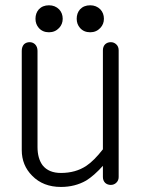

<svg xmlns="http://www.w3.org/2000/svg" viewBox="-20 -701 540 737"><path d="M435.5 -21.5V-507.8Q435.5 -522.5 425.8 -531.2Q417 -539.1 405.3 -539.1Q392.6 -539.1 383.8 -531.2Q375 -522.5 375 -507.8V-127.9Q340.8 -84 311.5 -64.5Q270.5 -37.1 213.9 -37.1Q167 -37.1 143.6 -66.4Q124 -92.8 124 -136.7V-505.9Q124 -521.5 114.3 -531.2Q105.5 -539.1 93.8 -539.1Q81.1 -539.1 72.3 -531.2Q63.5 -521.5 63.5 -505.9V-125Q63.5 -66.4 103.5 -26.4Q145.5 16.6 213.9 16.6Q267.6 16.6 310.5 -7.8Q340.8 -26.4 375 -64.5V-21.5Q375 -7.8 383.8 1Q392.6 8.8 405.3 8.8Q417 8.8 425.8 1Q435.5 -7.8 435.5 -21.5ZM168 -680.7Q143.6 -680.7 128.9 -665Q116.2 -650.4 116.2 -628.9Q116.2 -608.4 128.9 -593.8Q143.6 -577.1 168 -577.1Q191.4 -577.1 207 -593.8Q220.7 -608.4 220.7 -628.9Q220.7 -650.4 207 -665Q191.4 -680.7 168 -680.7ZM326.2 -680.7Q301.8 -680.7 287.1 -665Q274.4 -650.4 274.4 -628.9Q274.4 -608.4 287.1 -593.8Q301.8 -577.1 326.2 -577.1Q349.6 -577.1 365.2 -593.8Q378.9 -608.4 378.9 -628.9Q378.9 -650.4 365.2 -665Q349.6 -680.7 326.2 -680.7Z"/></svg>

Font: GulimChe
Style: Regular
Weight: 400
Monospace: yes
Version: Version 2.21